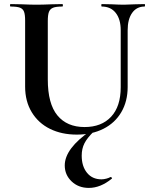

<svg xmlns="http://www.w3.org/2000/svg" viewBox="-20 -645 743 940"><path d="M478 -613Q476 -613 476 -619Q476 -625 478 -625L526 -624Q564 -622 587 -622Q606 -622 642 -624L688 -625Q690 -625 690 -619Q690 -613 688 -613Q649 -613 627 -582Q605 -551 605 -497V-219Q605 -149 574 -96Q543 -43 486.5 -14.5Q430 14 356 14Q282 14 225 -14Q168 -42 135.5 -95.5Q103 -149 103 -221V-544Q103 -574 97.5 -588Q92 -602 77.5 -607.5Q63 -613 32 -613Q29 -613 29 -619Q29 -625 32 -625L85 -624Q131 -622 158 -622Q188 -622 234 -624L285 -625Q288 -625 288 -619Q288 -613 285 -613Q254 -613 239.5 -607Q225 -601 219.5 -586.5Q214 -572 214 -542V-256Q214 -137 261 -80Q308 -23 394 -23Q477 -23 524 -73.5Q571 -124 571 -218V-497Q571 -551 546.5 -582Q522 -613 478 -613ZM380 117Q380 169 406 201Q432 233 477 233Q488 233 501 229.5Q514 226 520 222H522Q525 222 527.5 225Q530 228 527 230Q472 275 415 275Q364 275 330.5 243Q297 211 297 165Q297 82 425 -6L439 -1Q407 30 393.5 56.5Q380 83 380 117Z"/></svg>

Font: Cormorant Unicase
Style: Bold
Weight: 700
Designer: Christian Thalmann (Catharsis Fonts)
Foundry: Catharsis Fonts
Version: Version 4.000